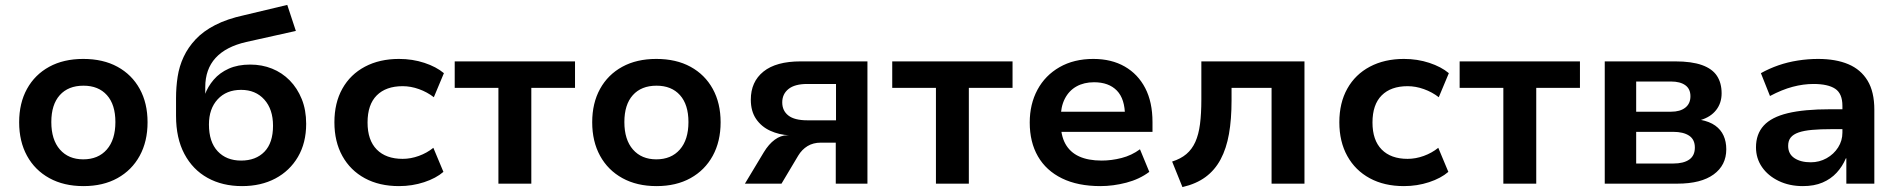

<svg xmlns="http://www.w3.org/2000/svg" viewBox="-20 -748 7737 782"><path d="M320 10Q240 10 181 -22.5Q122 -55 90 -113.5Q58 -172 58 -250Q58 -328 90 -386Q122 -444 180.5 -476Q239 -508 319 -508Q400 -508 458.5 -476Q517 -444 549 -386Q581 -328 581 -250Q581 -172 549 -113.5Q517 -55 458.5 -22.5Q400 10 320 10ZM319 -99Q380 -99 415 -139Q450 -179 450 -251Q450 -322 415.5 -360.5Q381 -399 320 -399Q258 -399 223.5 -360.5Q189 -322 189 -251Q189 -179 224 -139Q259 -99 319 -99Z M966 10Q886 10 825.5 -23.5Q765 -57 731 -121Q697 -185 697 -276V-349Q697 -393 703.5 -435.5Q710 -478 728 -516.5Q746 -555 777 -588Q808 -621 856.5 -646Q905 -671 974 -686L1150 -728L1185 -622L983 -577Q900 -558 858 -512Q816 -466 816 -393V-361H814Q826 -395 850.5 -423.5Q875 -452 912 -468.5Q949 -485 999 -485Q1047 -485 1088 -468.5Q1129 -452 1160 -420.5Q1191 -389 1209 -344.5Q1227 -300 1227 -244Q1227 -166 1193.5 -109Q1160 -52 1101.5 -21Q1043 10 966 10ZM962 -94Q1022 -94 1057 -130Q1092 -166 1092 -236Q1092 -303 1056.5 -342.5Q1021 -382 962 -382Q902 -382 866.5 -343.5Q831 -305 831 -241Q831 -170 866.5 -132Q902 -94 962 -94Z M1605 10Q1525 10 1466 -22Q1407 -54 1374.5 -112.5Q1342 -171 1342 -250Q1342 -329 1374.5 -387Q1407 -445 1466.5 -476.5Q1526 -508 1605 -508Q1660 -508 1708.5 -492Q1757 -476 1788 -450L1747 -352Q1720 -373 1686.5 -385Q1653 -397 1620 -397Q1552 -397 1514.5 -359.5Q1477 -322 1477 -249Q1477 -177 1514.5 -139Q1552 -101 1620 -101Q1653 -101 1686 -113Q1719 -125 1745 -146L1786 -48Q1756 -22 1707.5 -6Q1659 10 1605 10Z M2010 0V-390H1832V-498H2322V-390H2144V0Z M2654 10Q2574 10 2515 -22.5Q2456 -55 2424 -113.5Q2392 -172 2392 -250Q2392 -328 2424 -386Q2456 -444 2514.5 -476Q2573 -508 2653 -508Q2734 -508 2792.5 -476Q2851 -444 2883 -386Q2915 -328 2915 -250Q2915 -172 2883 -113.5Q2851 -55 2792.5 -22.5Q2734 10 2654 10ZM2653 -99Q2714 -99 2749 -139Q2784 -179 2784 -251Q2784 -322 2749.5 -360.5Q2715 -399 2654 -399Q2592 -399 2557.5 -360.5Q2523 -322 2523 -251Q2523 -179 2558 -139Q2593 -99 2653 -99Z M3014 0 3091 -128Q3111 -161 3135.5 -179Q3160 -197 3186 -197H3195Q3153 -199 3117 -215.5Q3081 -232 3059.5 -263.5Q3038 -295 3038 -342Q3038 -415 3089.5 -456.5Q3141 -498 3241 -498H3513V0H3384V-167H3323Q3292 -167 3269 -153Q3246 -139 3231 -114L3163 0ZM3268 -258H3385V-406H3268Q3217 -406 3191.5 -385.5Q3166 -365 3166 -331Q3166 -297 3191 -277.5Q3216 -258 3268 -258Z M3792 0V-390H3614V-498H4104V-390H3926V0Z M4462 10Q4370 10 4305.5 -21.5Q4241 -53 4207.5 -111Q4174 -169 4174 -249Q4174 -324 4205.5 -382.5Q4237 -441 4295.5 -474.5Q4354 -508 4433 -508Q4507 -508 4561 -477Q4615 -446 4644.5 -389Q4674 -332 4674 -251V-211H4279V-293H4577L4562 -275Q4562 -345 4529 -379Q4496 -413 4436 -413Q4395 -413 4364.5 -396Q4334 -379 4317 -346Q4300 -313 4300 -265V-252Q4300 -197 4319 -162.5Q4338 -128 4375 -111Q4412 -94 4467 -94Q4507 -94 4548 -104.5Q4589 -115 4623 -140L4661 -48Q4621 -18 4567.5 -4Q4514 10 4462 10Z M4796 14 4754 -90Q4789 -101 4812 -120.5Q4835 -140 4848.5 -170Q4862 -200 4867.5 -242.5Q4873 -285 4873 -343V-498H5293V0H5159V-390H4996V-339Q4996 -262 4985.5 -202.5Q4975 -143 4951.5 -99Q4928 -55 4890 -27Q4852 1 4796 14Z M5698 10Q5618 10 5559 -22Q5500 -54 5467.5 -112.5Q5435 -171 5435 -250Q5435 -329 5467.5 -387Q5500 -445 5559.5 -476.5Q5619 -508 5698 -508Q5753 -508 5801.5 -492Q5850 -476 5881 -450L5840 -352Q5813 -373 5779.5 -385Q5746 -397 5713 -397Q5645 -397 5607.5 -359.5Q5570 -322 5570 -249Q5570 -177 5607.5 -139Q5645 -101 5713 -101Q5746 -101 5779 -113Q5812 -125 5838 -146L5879 -48Q5849 -22 5800.5 -6Q5752 10 5698 10Z M6103 0V-390H5925V-498H6415V-390H6237V0Z M6516 0V-498H6803Q6870 -498 6912 -483Q6954 -468 6973 -439Q6992 -410 6992 -368Q6992 -328 6969.5 -299.5Q6947 -271 6906 -259V-260Q6943 -253 6966 -236.5Q6989 -220 7000 -195.5Q7011 -171 7011 -140Q7011 -75 6959.5 -37.5Q6908 0 6812 0ZM6644 -82H6795Q6837 -82 6860 -98Q6883 -114 6883 -147Q6883 -180 6859.5 -195.5Q6836 -211 6795 -211H6644ZM6644 -293H6786Q6823 -293 6844 -309.5Q6865 -326 6865 -356Q6865 -386 6844 -401Q6823 -416 6786 -416H6644Z M7323 10Q7268 10 7224.5 -11Q7181 -32 7156.5 -67.5Q7132 -103 7132 -148Q7132 -202 7163.5 -236.5Q7195 -271 7261.5 -287Q7328 -303 7434 -303H7502V-222H7440Q7394 -222 7360.5 -219Q7327 -216 7305.5 -208.5Q7284 -201 7273.5 -188Q7263 -175 7263 -154Q7263 -121 7288.5 -104Q7314 -87 7355 -87Q7390 -87 7419.5 -103.5Q7449 -120 7466.5 -147.5Q7484 -175 7484 -208V-317Q7484 -367 7454.5 -386.5Q7425 -406 7366 -406Q7325 -406 7281.5 -394.5Q7238 -383 7189 -357L7152 -450Q7186 -469 7223.5 -482Q7261 -495 7302.5 -501.5Q7344 -508 7385 -508Q7457 -508 7508 -486.5Q7559 -465 7586.5 -419.5Q7614 -374 7614 -301V0H7500V-103H7498Q7484 -70 7460.5 -44.5Q7437 -19 7403 -4.5Q7369 10 7323 10Z"/></svg>

Font: Nunito Sans 8pt
Style: Bold
Weight: 700
Version: Version 3.101;gftools[0.9.27]